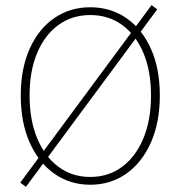

<svg xmlns="http://www.w3.org/2000/svg" viewBox="-20 -700 688 740"><path d="M80 20 58 4 564 -680 586 -664ZM328 12Q250 12 189.5 -30.5Q129 -73 94.5 -150.5Q60 -228 60 -332Q60 -436 94.5 -512.5Q129 -589 189.5 -630.5Q250 -672 328 -672Q406 -672 466.5 -630.5Q527 -589 561.5 -512.5Q596 -436 596 -332Q596 -228 561.5 -150.5Q527 -73 466.5 -30.5Q406 12 328 12ZM328 -18Q398 -18 450.5 -57Q503 -96 532.5 -166.5Q562 -237 562 -332Q562 -427 532.5 -496.5Q503 -566 450.5 -604Q398 -642 328 -642Q258 -642 205.5 -604Q153 -566 123.5 -496.5Q94 -427 94 -332Q94 -237 123.5 -166.5Q153 -96 205.5 -57Q258 -18 328 -18Z"/></svg>

Font: Mada ExtraLight
Style: Regular
Weight: 250
Designer: Khaled Hosny
Version: Version 1.5